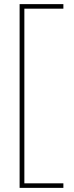

<svg xmlns="http://www.w3.org/2000/svg" viewBox="-20 -720 359 930"><path d="M75 190V-700H287V-678H98V168H287V190Z"/></svg>

Font: Lexend Thin
Style: Regular
Weight: 100
Designer: Bonnie Shaver-Troup, Thomas Jockin
Foundry: Lexend
Version: Version 1.007; ttfautohint (v1.8.3)